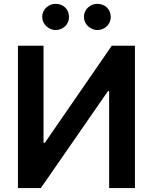

<svg xmlns="http://www.w3.org/2000/svg" viewBox="-20 -961 781 981"><path d="M71.7 0V-727.3H202.4V-231.5H209.2L551.1 -727.3H669.4V0H537.6V-495.4H531.6L188.6 0ZM477.6 -941.4Q492.2 -941.4 504.6 -936.4Q517 -931.5 526.3 -922.6Q535.5 -913.7 540.7 -901.3Q545.8 -888.8 545.8 -874.3Q545.8 -860.1 540.5 -847.8Q535.2 -835.6 525.7 -826.7Q516.3 -817.8 503.9 -812.7Q491.5 -807.5 477.6 -807.5Q463.8 -807.5 451.3 -812.9Q438.9 -818.2 429.5 -827.2Q420.1 -836.3 414.4 -848.4Q408.7 -860.4 408.7 -874.3Q408.7 -888.8 414.2 -901.1Q419.7 -913.4 429.2 -922.2Q438.6 -931.1 451 -936.3Q463.4 -941.4 477.6 -941.4ZM264.6 -941.4Q279.1 -941.4 291.5 -936.4Q304 -931.5 313.2 -922.6Q322.4 -913.7 327.6 -901.3Q332.7 -888.8 332.7 -874.3Q332.7 -860.1 327.4 -847.8Q322.1 -835.6 312.7 -826.7Q303.3 -817.8 290.8 -812.7Q278.4 -807.5 264.6 -807.5Q250.7 -807.5 238.3 -812.9Q225.9 -818.2 216.4 -827.2Q207 -836.3 201.3 -848.4Q195.7 -860.4 195.7 -874.3Q195.7 -888.8 201.2 -901.1Q206.7 -913.4 216.1 -922.2Q225.5 -931.1 237.9 -936.3Q250.4 -941.4 264.6 -941.4Z"/></svg>

Font: Inter P Semi Bold
Style: Regular
Weight: 600
Designer: Rasmus Andersson
Foundry: rsms
Version: Version 3.018;git-588b23468